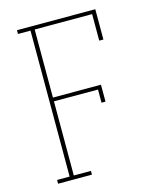

<svg xmlns="http://www.w3.org/2000/svg" viewBox="-111 -812 722 888"><g transform="rotate(-15 250.0 -367.5)"><path d="M56 0V-18H116V-717H56V-735H431V-590H411V-717H136V-391H366V-310H347V-373H136V-18H218V0Z"/></g></svg>

Font: Iosevka Slab Thin
Style: Regular
Weight: 100
Monospace: yes
Designer: Belleve Invis
Foundry: Belleve Invis
Version: Version 11.1.0; ttfautohint (v1.8.3)